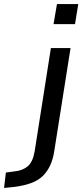

<svg xmlns="http://www.w3.org/2000/svg" viewBox="-136 -734 406 947"><path d="M128 -615 145 -714H250L234 -615ZM-116 193 -107 117 -62 111Q-24 107 1 86Q26 65 35 12L115 -497H212L132 9Q126 50 111.5 81.5Q97 113 74 135Q51 157 16 169.5Q-19 182 -66 188Z"/></svg>

Font: Nunito Sans 7pt SemiCondensed Medium
Style: Italic
Weight: 500
Width: 4
Italic angle: -9°
Designer: Vernon Adams
Foundry: Vernon Adams
Version: Version 3.101;gftools[0.9.27]